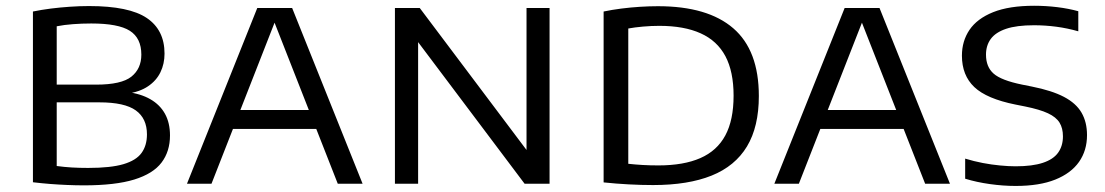

<svg xmlns="http://www.w3.org/2000/svg" viewBox="-20 -622 3742 650"><path d="M264.5 5.5Q236 5.5 207.2 4.2Q178.5 3 149.8 0.8Q121 -1.5 91.5 -5V-583Q120.5 -589 152.2 -593Q184 -597 216.8 -599.2Q249.5 -601.5 281.5 -601.5Q417 -601.5 477 -561Q537 -520.5 537 -440.5Q537 -406 523.2 -377.5Q509.5 -349 481 -329.8Q452.5 -310.5 408 -304.5L409.5 -310.5Q456 -305 488.8 -286.2Q521.5 -267.5 538.5 -236.8Q555.5 -206 555.5 -163.5Q555.5 -109.5 527 -71.8Q498.5 -34 434.5 -14.2Q370.5 5.5 264.5 5.5ZM278.5 -53.5Q354.5 -53.5 397.8 -66.2Q441 -79 459.2 -104.2Q477.5 -129.5 477.5 -167Q477.5 -221 439.8 -248.2Q402 -275.5 316.5 -275.5H161V-335.5H305.5Q391 -335.5 424.8 -362.5Q458.5 -389.5 458.5 -437Q458.5 -493 419.5 -517.8Q380.5 -542.5 289 -542.5Q257 -542.5 227 -540.2Q197 -538 172 -533V-60Q198 -56.5 223.2 -55Q248.5 -53.5 278.5 -53.5Z M613 0 851 -595H969L1207.5 0H1123.5L903.5 -560.5H915.5L696 0ZM747 -185.5 767 -249.5H1053L1072.5 -185.5Z M1317 0V-595H1401L1778.5 -93H1762.5V-595H1840.5V0H1756L1378.5 -502H1395.5V0Z M2191 4.5Q2151 4.5 2108.5 2.2Q2066 0 2023.5 -4.5V-583Q2052 -589 2083.5 -593Q2115 -597 2146.8 -599Q2178.5 -601 2207.5 -601Q2376 -601 2462.5 -526.2Q2549 -451.5 2549 -297Q2549 -193 2508.8 -126.2Q2468.5 -59.5 2389 -27.5Q2309.5 4.5 2191 4.5ZM2209 -62Q2294.5 -62 2351 -86.8Q2407.5 -111.5 2435.5 -163.5Q2463.5 -215.5 2463.5 -298Q2463.5 -379.5 2435.8 -431.8Q2408 -484 2352 -509.2Q2296 -534.5 2212 -534.5Q2185 -534.5 2156.8 -532Q2128.5 -529.5 2107 -525.5V-67.5Q2129.5 -65 2155 -63.5Q2180.5 -62 2209 -62Z M2601.5 0 2839.5 -595H2957.5L3196 0H3112L2892 -560.5H2904L2684.5 0ZM2735.5 -185.5 2755.5 -249.5H3041.5L3061 -185.5Z M3418.5 7.5Q3376 7.5 3331.2 1.2Q3286.5 -5 3247.5 -17V-85Q3277 -76 3307 -70.2Q3337 -64.5 3365.8 -61.8Q3394.5 -59 3418.5 -59Q3475 -59 3510.5 -70.8Q3546 -82.5 3562.2 -105.2Q3578.5 -128 3578.5 -160.5Q3578.5 -188 3567 -206.8Q3555.5 -225.5 3527.8 -238.5Q3500 -251.5 3450.5 -261.5L3418 -268Q3320.5 -287.5 3278.5 -327.2Q3236.5 -367 3236.5 -433.5Q3236.5 -483 3262.2 -521Q3288 -559 3342.2 -580.8Q3396.5 -602.5 3481 -602.5Q3520.5 -602.5 3559.2 -597.8Q3598 -593 3630.5 -584V-516Q3594 -526.5 3556.2 -531.5Q3518.5 -536.5 3480.5 -536.5Q3422 -536.5 3386.2 -524.5Q3350.5 -512.5 3334.2 -490.2Q3318 -468 3318 -437Q3318 -395.5 3343.8 -372.8Q3369.5 -350 3440.5 -335.5L3473 -329Q3541 -315.5 3582 -294Q3623 -272.5 3641.5 -240.5Q3660 -208.5 3660 -164.5Q3660 -112.5 3633 -74Q3606 -35.5 3552.5 -14Q3499 7.5 3418.5 7.5Z"/></svg>

Font: Encode Sans SC SemiExpanded
Style: Regular
Weight: 400
Width: 6
Designer: Multiple Designers
Foundry: Impallari Type
Version: Version 3.002